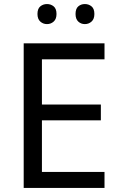

<svg xmlns="http://www.w3.org/2000/svg" viewBox="-20 -928 596 948"><path d="M496 0H97V-714H496V-635H187V-412H478V-334H187V-79H496ZM165 -859Q165 -885 179 -896.5Q193 -908 212 -908Q231 -908 245 -896.5Q259 -885 259 -859Q259 -834 245 -821.5Q231 -809 212 -809Q193 -809 179 -821.5Q165 -834 165 -859ZM353 -859Q353 -885 366.5 -896.5Q380 -908 399 -908Q418 -908 432 -896.5Q446 -885 446 -859Q446 -834 432 -821.5Q418 -809 399 -809Q380 -809 366.5 -821.5Q353 -834 353 -859Z"/></svg>

Font: Noto Sans Batak
Style: Regular
Weight: 400
Designer: Monotype Design Team
Foundry: Monotype Imaging Inc.
Version: Version 2.002; ttfautohint (v1.8.4.7-5d5b)